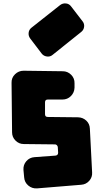

<svg xmlns="http://www.w3.org/2000/svg" viewBox="-20 -1089 602 1113"><path d="M257 -512Q241 -512 241 -496V-427Q241 -411 257 -411L433 -409Q461 -408 480.5 -389.5Q500 -371 501 -343L514 -90Q516 -62 497.5 -41Q479 -20 451 -18L195 3Q166 5 144 -13.5Q122 -32 120 -61L116 -104Q114 -133 132.5 -154.5Q151 -176 180 -178L302 -187Q317 -189 317 -204L315 -237Q314 -243 309.5 -247.5Q305 -252 299 -252L118 -254Q90 -254 70 -274Q50 -294 50 -322L47 -609Q46 -638 67 -658.5Q88 -679 117 -679L344 -676Q372 -676 392.5 -655.5Q413 -635 412 -606V-581Q411 -552 391 -532Q371 -512 342 -512ZM285 -771Q271 -759 252 -761.5Q233 -764 222 -778L155 -866Q144 -881 146 -899Q148 -917 162 -928L329 -1060Q344 -1071 362.5 -1069Q381 -1067 392 -1052L459 -965Q470 -951 467.5 -933Q465 -915 451 -904Z"/></svg>

Font: d puntillas B to tiptoe
Style: Regular
Weight: 400
Designer: deFharo
Foundry: deFharo.com
Version: Version 1.001 2012